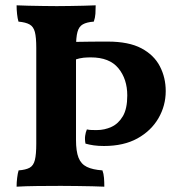

<svg xmlns="http://www.w3.org/2000/svg" viewBox="-20 -699 678 722"><path d="M42.4 3Q42.4 -13.1 44.5 -30.1Q46.5 -47.1 50 -58.3Q77 -60.3 91.5 -68.3Q106 -76.3 111.2 -97.4Q116.4 -118.5 116.4 -158.3V-518.7Q116.4 -558.5 111.2 -578.5Q106 -598.6 91.5 -606.9Q77 -615.2 49.5 -617.7Q46 -629.4 44.2 -646.1Q42.4 -662.9 42.4 -679Q60.4 -678 86.9 -677.5Q113.5 -677 142.3 -676.5Q171.1 -676 193.7 -676Q216.8 -676 243 -676.5Q269.3 -677 294.5 -677.5Q319.8 -678 339.8 -679Q339.8 -662.3 338.8 -647.2Q337.8 -632 332.7 -617.7Q306.2 -615.7 291.5 -607.4Q276.7 -599.2 271.3 -578.8Q265.8 -558.5 265.8 -518.7V-173.1Q265.8 -130.1 275.3 -106Q284.8 -82 306.7 -71.4Q328.5 -60.8 365.2 -58.3Q369.8 -46.1 371.1 -29.9Q372.3 -13.6 372.3 3Q354.7 2 327.7 1.5Q300.7 1 269.7 0.5Q238.6 0 208.9 0Q165.4 0 120.3 0.5Q75.1 1 42.4 3ZM371 -150Q349.4 -150 332.5 -152.4Q315.5 -154.9 301.5 -158.9Q298.4 -174.7 300.2 -188.2Q302 -201.6 306.7 -212.3Q316 -210.3 325.3 -210.1Q334.7 -209.9 344.4 -209.9Q373.1 -209.9 399.3 -221.9Q425.4 -233.9 442 -262Q458.6 -290.1 458.6 -339.8Q458.6 -401.8 425.1 -442.5Q391.7 -483.2 321.5 -483.2Q308.6 -483.2 294.4 -482Q280.2 -480.7 260.4 -474.2L226.8 -541.1Q247.4 -541.1 272 -541.6Q296.6 -542.1 325.5 -542.4Q354.3 -542.6 385.4 -542.6Q464.1 -542.6 511.7 -517.4Q559.2 -492.1 581.2 -449.6Q603.2 -407.1 603.2 -356.6Q603.2 -301.8 575.9 -254.5Q548.5 -207.3 497 -178.6Q445.4 -150 371 -150Z"/></svg>

Font: Vollkorn
Style: Regular
Weight: 400
Designer: Friedrich Althausen
Foundry: Friedrich Althausen
Version: Version 5.001